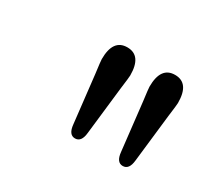

<svg xmlns="http://www.w3.org/2000/svg" viewBox="-70 -846 583 526"><g transform="rotate(30 222.0 -583.0)"><path d="M333 -470 316 -620Q311 -658 311 -664Q311 -727 356 -727Q401 -727 401 -664Q401 -658 396 -620L379 -470Q376 -439 356 -439Q336 -439 333 -470ZM182 -470 165 -620Q160 -658 160 -664Q160 -727 205 -727Q250 -727 250 -664Q250 -658 245 -620L228 -470Q225 -439 205 -439Q185 -439 182 -470Z"/></g></svg>

Font: Justus
Style: Italic
Weight: 400
Italic angle: -12°
Version: Version 001.001